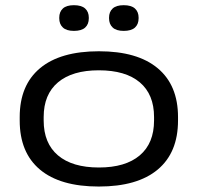

<svg xmlns="http://www.w3.org/2000/svg" viewBox="-20 -686 742 721"><path d="M351 14.5Q206 14.5 130 -49.2Q54 -113 54 -233.5V-246.5Q54 -366 130.2 -429.8Q206.5 -493.5 351.5 -493.5Q496 -493.5 572.2 -429.8Q648.5 -366 648.5 -246.5V-233.5Q648.5 -113 572.2 -49.2Q496 14.5 351 14.5ZM351.5 -57Q451 -57 504.8 -102.5Q558.5 -148 558.5 -233.5V-246.5Q558.5 -331.5 505 -376.8Q451.5 -422 351 -422Q251.5 -422 197.8 -376.8Q144 -331.5 144 -246.5V-233.5Q144 -148 197.8 -102.5Q251.5 -57 351.5 -57ZM257.5 -570Q229.5 -570 216 -582.8Q202.5 -595.5 202.5 -617.5V-619.5Q202.5 -641.5 216 -654Q229.5 -666.5 257.5 -666.5Q286 -666.5 299.8 -654Q313.5 -641.5 313.5 -619.5V-617.5Q313.5 -595 299.8 -582.5Q286 -570 257.5 -570ZM444.5 -570Q416.5 -570 403 -582.8Q389.5 -595.5 389.5 -617.5V-619.5Q389.5 -641.5 403 -654Q416.5 -666.5 444.5 -666.5Q473 -666.5 486.8 -654Q500.5 -641.5 500.5 -619.5V-617.5Q500.5 -595 486.8 -582.5Q473 -570 444.5 -570Z"/></svg>

Font: Anek Latin Expanded
Style: Regular
Weight: 400
Width: 7
Designer: Yesha Goshar
Foundry: Ek Type
Version: Version 1.003